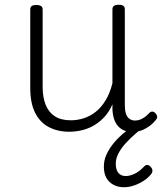

<svg xmlns="http://www.w3.org/2000/svg" viewBox="-20 -535 686 806"><path d="M270 18Q222 18 185 -1.5Q148 -21 127.5 -61.5Q107 -102 107 -166V-496Q107 -505 113 -509.5Q119 -514 132 -514Q146 -514 152.5 -509.5Q159 -505 159 -496V-171Q159 -127 171.5 -95.5Q184 -64 210 -47Q236 -30 277 -30Q306 -30 333 -39Q360 -48 383 -66.5Q406 -85 424 -115Q442 -145 452 -186V-496Q452 -506 458.5 -510.5Q465 -515 479 -515Q492 -515 498 -510.5Q504 -506 504 -496V-93Q504 -73 508.5 -58.5Q513 -44 523 -36.5Q533 -29 547 -29Q557 -29 567 -32.5Q577 -36 587 -43Q597 -50 607 -61Q613 -67 620 -66.5Q627 -66 633 -59Q638 -54 639.5 -47Q641 -40 636 -34Q625 -19 609 -7Q593 5 575 12Q557 19 537 19Q517 19 502 13Q487 7 476 -5Q465 -17 459 -35Q453 -53 452 -76V-97Q437 -63 415.5 -41Q394 -19 370 -6Q346 7 320.5 12.5Q295 18 270 18ZM501 251Q464 251 440 229Q416 207 416 164Q416 139 426 116Q436 93 453.5 70.5Q471 48 495.5 27Q520 6 550 -16H594V-10Q571 7 548 27Q525 47 506.5 67.5Q488 88 477 109.5Q466 131 466 152Q466 178 477 191Q488 204 508 204Q524 204 544 195Q564 186 584 165Q590 158 597 157.5Q604 157 610 163Q618 170 619.5 178Q621 186 616 194Q603 211 583 224Q563 237 541.5 244Q520 251 501 251Z"/></svg>

Font: Playwrite CL ExtraLight
Style: Regular
Weight: 200
Designer: Veronika Burian, José Scaglione
Foundry: TypeTogether
Version: Version 1.002